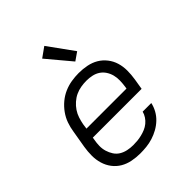

<svg xmlns="http://www.w3.org/2000/svg" viewBox="-212 -888 1024 1024"><g transform="rotate(-45 300.0 -376.0)"><path d="M251 8Q220 8 190 2Q160 -4 135.5 -18.5Q111 -33 93.5 -56Q76 -79 67.5 -107.5Q59 -136 59 -166.5Q59 -197 64 -228L81 -328Q85 -355 94.5 -382Q104 -409 121.5 -433.5Q139 -458 162 -477Q185 -496 211.5 -507.5Q238 -519 266 -523.5Q294 -528 321 -528Q352 -528 382 -522Q412 -516 436.5 -501.5Q461 -487 479 -464Q497 -441 505.5 -413Q514 -385 514 -354Q514 -323 509 -292L499 -231H131L129 -218Q125 -197 124.5 -175.5Q124 -154 130 -134Q136 -114 147 -97Q158 -80 175 -69.5Q192 -59 213 -54.5Q234 -50 256 -50Q272 -50 287.5 -51.5Q303 -53 319.5 -57Q336 -61 351.5 -67.5Q367 -74 380.5 -85Q394 -96 403.5 -110.5Q413 -125 417 -141H482Q477 -117 464.5 -94.5Q452 -72 433.5 -54.5Q415 -37 392.5 -24.5Q370 -12 346 -4.5Q322 3 298 5.5Q274 8 251 8ZM443 -289 445 -302Q448 -323 448.5 -344.5Q449 -366 444 -385.5Q439 -405 428 -422Q417 -439 400.5 -450Q384 -461 363.5 -465.5Q343 -470 322 -470Q301 -470 280 -466.5Q259 -463 239.5 -454Q220 -445 203 -430Q186 -415 174 -397Q162 -379 155.5 -359Q149 -339 145 -318L141 -289ZM352 -584 238 -720 294 -760 398 -616Z"/></g></svg>

Font: Iosevka Aile Light Oblique
Style: Regular
Weight: 300
Italic angle: -9°
Designer: Belleve Invis
Foundry: Belleve Invis
Version: Version 31.1.0; ttfautohint (v1.8.4)